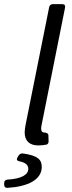

<svg xmlns="http://www.w3.org/2000/svg" viewBox="-75 -696 351 933"><path d="M111.3 10.7C127 10.7 139.6 8.8 150.4 6.8C158.2 4.9 161.1 -1 161.1 -9.8L160.2 -38.1C160.2 -49.8 145.5 -51.8 142.6 -51.8C142.6 -51.8 141.6 -51.8 141.6 -51.8C130.9 -51.8 125 -57.6 125 -71.3C125 -75.2 125 -81.1 127 -87.9L241.2 -659.2C243.2 -669.9 238.3 -675.8 227.5 -675.8H181.6C172.9 -675.8 166 -670.9 164.1 -662.1L49.8 -91.8C46.9 -76.2 44.9 -63.5 44.9 -52.7C44.9 -11.7 68.4 10.7 111.3 10.7ZM-54.7 193.4V202.1C-54.7 211.9 -48.8 217.8 -38.1 216.8C59.6 210.9 127.9 177.7 127.9 115.2C127.9 81.1 110.4 59.6 36.1 49.8C26.4 48.8 20.5 52.7 15.6 59.6L9.8 69.3C3.9 79.1 7.8 85.9 19.5 87.9C48.8 93.8 62.5 105.5 62.5 125C62.5 152.3 30.3 172.9 -39.1 176.8C-48.8 177.7 -54.7 183.6 -54.7 193.4Z"/></svg>

Font: Ed Sans Neue
Style: Italic
Weight: 400
Italic angle: -11°
Designer: Stephen Hutchings
Version: Version 1.004;PS 001.004;hotconv 1.0.88;makeotf.lib2.5.64775